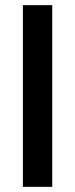

<svg xmlns="http://www.w3.org/2000/svg" viewBox="-20 -726 292 746"><path d="M183 0H69V-706H183Z"/></svg>

Font: Ulagadi Sans Medium
Style: Regular
Weight: 500
Designer: Ninad Kale (Devanagari), Jonny Pinhorn (Latin)
Foundry: Indian Type Foundry
Version: Version 3.01;March 29, 2020;FontCreator 12.0.0.2522 64-bit; 